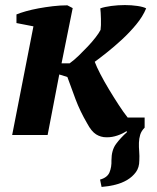

<svg xmlns="http://www.w3.org/2000/svg" viewBox="-20 -533 621 758"><path d="M400 9Q378 9 359.5 -2.5Q341 -14 324 -46Q296 -94 278.5 -140.5Q261 -187 246 -229L214 -239L168 0H28L112 -429L45 -442V-476Q59 -482 82 -488.5Q105 -495 132 -500Q159 -505 188.5 -508.5Q218 -512 246 -512L267 -501L223 -283H255Q273 -296 291.5 -314Q310 -332 327 -350Q344 -368 357.5 -385.5Q371 -403 377 -415Q378 -422 378.5 -434Q379 -446 378.5 -458.5Q378 -471 377.5 -482.5Q377 -494 376 -500Q393 -506 419.5 -509.5Q446 -513 473 -513Q499 -513 522.5 -509.5Q546 -506 557 -500Q544 -468 517.5 -436Q491 -404 460.5 -376Q430 -348 401 -325Q372 -302 354 -289Q361 -270 376 -241Q391 -212 410 -180.5Q429 -149 448.5 -119Q468 -89 484 -69H551V-29Q538 -16 533.5 -1Q529 14 528.5 30.5Q528 47 529.5 65Q531 83 530 101Q530 128 516.5 146.5Q503 165 482 177.5Q461 190 434.5 196.5Q408 203 381 205L375 176Q404 168 412.5 147Q421 126 420 100Q420 60 438 35.5Q456 11 482 -12L479 -15Q464 -5 443.5 2Q423 9 403 9Z"/></svg>

Font: PT Serif
Style: Bold Italic
Weight: 700
Italic angle: -12°
Designer: A.Korolkova, O.Umpeleva, V.Yefimov
Foundry: ParaType Ltd
Version: Version 1.000W OFL